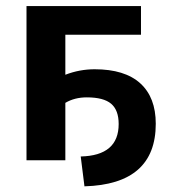

<svg xmlns="http://www.w3.org/2000/svg" viewBox="-20 -540 584 647"><path d="M298.8 -306.6Q400.4 -306.6 452.6 -259.3Q504.9 -211.9 504.9 -123Q504.9 81.1 264.6 87.9L252 -12.7Q379.9 -15.6 379.9 -122.1Q379.9 -168.9 354.5 -190.4Q329.1 -211.9 272.5 -211.9Q231.4 -211.9 200.2 -193.4V0H69.3V-519.5H455.1V-422.9H200.2V-288.1Q248 -306.6 298.8 -306.6Z"/></svg>

Font: Mgen+ 1c bold
Style: Bold
Weight: 700
Designer: [Source Han Sans]
Ryoko NISHIZUKA  (kana & ideographs); Paul D. Hunt (Latin, Greek & Cyrillic); Wenlong ZHANG  (bopomofo
Version: Version 1.059.20150602